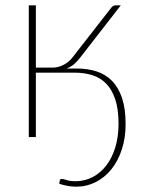

<svg xmlns="http://www.w3.org/2000/svg" viewBox="-20 -513 540 720"><path d="M263.5 166.5Q298 166.5 327.2 151.2Q356.5 136 378.2 108Q400 80 412.2 40Q424.5 0 424.5 -49Q424.5 -103.5 412.2 -140.2Q400 -177 378.2 -199.2Q356.5 -221.5 326.5 -231Q296.5 -240.5 260.5 -240.5H114.5V1H88V-493H114.5V-259.5H177.5Q198.5 -259.5 219 -270.2Q239.5 -281 252.5 -298.5L397.5 -484.5Q400.5 -488 404.5 -490.5Q408.5 -493 413.5 -493H433L279.5 -295.5Q269.5 -282.5 257.5 -272.2Q245.5 -262 229.5 -256H270Q309 -256 342.2 -245.2Q375.5 -234.5 399.8 -210Q424 -185.5 437.5 -145.8Q451 -106 451 -48Q451 4.5 436.8 47.8Q422.5 91 397.5 122Q372.5 153 338.8 170Q305 187 266 187Q234.5 187 202 176Q202.5 172.5 203 170.2Q203.5 168 204 164.5Q204.5 162 206 160Q207.5 158 211.5 158Q218 158 229.8 162.2Q241.5 166.5 263.5 166.5Z"/></svg>

Font: Lato Thin
Style: Regular
Weight: 200
Designer: Lukasz Dziedzic
Foundry: tyPoland Lukasz Dziedzic
Version: Version 2.007; 2014-02-27